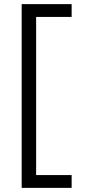

<svg xmlns="http://www.w3.org/2000/svg" viewBox="-20 -720 414 930"><path d="M85 190V-700H327V-638H155V128H327V190Z"/></svg>

Font: Our Lexend Light
Style: Regular
Weight: 300
Designer: Bonnie Shaver-Troup, Thomas Jockin
Foundry: Lexend
Version: Version 1.007